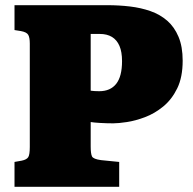

<svg xmlns="http://www.w3.org/2000/svg" viewBox="-20 -721 745 741"><path d="M36 0V-96L64 -101Q83 -105 89 -114.5Q95 -124 95 -154V-553Q95 -576 89 -586.5Q83 -597 61 -601L36 -605V-701H394Q439 -701 481.5 -696Q524 -691 561 -678Q598 -665 625.5 -641Q653 -617 669 -579Q685 -541 685 -487Q685 -423 664 -380Q643 -337 610 -310Q577 -283 540 -269Q503 -255 470 -250Q437 -245 417 -245Q392 -245 366.5 -246.5Q341 -248 330 -250V-156Q330 -128 335 -117.5Q340 -107 370 -103L440 -96V0ZM363 -369Q406 -369 428.5 -397.5Q451 -426 451 -485Q451 -521 441 -544Q431 -567 412 -578.5Q393 -590 365 -590H330V-371Q338 -370 345.5 -369.5Q353 -369 363 -369Z"/></svg>

Font: Literata Black
Style: Regular
Weight: 900
Designer: Latin by Veronika Burian and Jose Scaglione. Greek by Irene Vlachou. Cyrillic by Vera Evstafieva.
Foundry: TypeTogether
Version: Version 3.103;gftools[0.9.29]